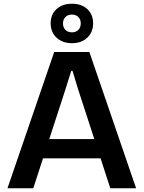

<svg xmlns="http://www.w3.org/2000/svg" viewBox="-20 -1007 768 1027"><path d="M20 0 270 -729H458L708 0H570L396 -535L368 -628H361L332 -535L158 0ZM199 -160 225 -263H503L529 -160ZM365 -776Q314 -776 282.5 -805.5Q251 -835 251 -882Q251 -930 282.5 -958.5Q314 -987 365 -987Q416 -987 447 -958.5Q478 -930 478 -882Q478 -835 447 -805.5Q416 -776 365 -776ZM365 -834Q386 -834 399 -847Q412 -860 412 -882Q412 -903 399 -916Q386 -929 365 -929Q343 -929 330 -916Q317 -903 317 -882Q317 -860 330 -847Q343 -834 365 -834Z"/></svg>

Font: Mona Sans ExtraLight SemiBold
Style: Regular
Weight: 600
Version: Version 2.000